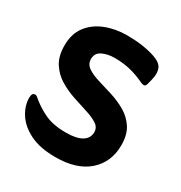

<svg xmlns="http://www.w3.org/2000/svg" viewBox="-141 -669 739 782"><g transform="rotate(30 229.0 -278.0)"><path d="M15 -147Q15 -170 30 -170Q36 -170 40 -166Q73 -137 113.5 -117.5Q154 -98 215 -98Q265 -98 290 -113.5Q315 -129 315 -157Q315 -180 294.5 -193Q274 -206 242 -216Q210 -226 174 -238Q138 -250 106 -269.5Q74 -289 53.5 -321Q33 -353 33 -403Q33 -458 60.5 -494Q88 -530 134 -548Q180 -566 234 -566Q310 -566 367 -547Q402 -535 410.5 -514Q419 -493 411 -461L405 -437Q402 -424 393 -424Q386 -424 376 -429Q345 -444 311 -452.5Q277 -461 237 -461Q203 -461 178.5 -449Q154 -437 154 -409Q154 -385 174.5 -371Q195 -357 227 -347.5Q259 -338 295.5 -326.5Q332 -315 364 -296.5Q396 -278 416.5 -247Q437 -216 437 -166Q437 -87 382.5 -38.5Q328 10 228 10Q155 10 108 -13.5Q61 -37 38 -73Q15 -109 15 -147Z"/></g></svg>

Font: Zain ExtraBold
Style: Regular
Weight: 800
Designer: Zain,Boutros
Foundry: Mobile Telecommunications Company (Zain), 2024
Version: Version 1.50; ttfautohint (v1.8.4)